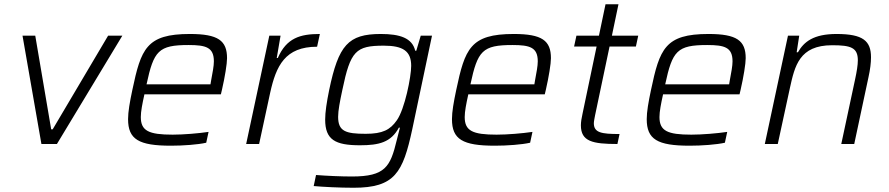

<svg xmlns="http://www.w3.org/2000/svg" viewBox="-20 -678 4188 904"><path d="M86 -510 175 0H248L556 -510H489L228 -69H221L146 -510Z M785 8C842 8 912 3 951 -6L962 -57C915 -50 844 -44 793 -44C680 -44 643 -62 643 -127C643 -153 650 -189 660 -234H1020L1025 -255C1039 -316 1049 -378 1049 -404C1049 -487 1007 -518 874 -518C669 -518 644 -448 603 -254C591 -197 583 -152 583 -117C583 -22 633 8 785 8ZM971 -281H670C704 -439 726 -466 868 -466C950 -466 987 -455 987 -389C987 -367 981 -337 974 -299Z M1248 -510 1139 0H1200L1252 -241C1280 -368 1322 -458 1473 -458L1486 -518C1393 -518 1329 -499 1288 -405H1283L1301 -510Z M1645 206C1839 206 1877 135 1921 -69L2014 -510H1961L1940 -439H1935C1921 -499 1863 -518 1773 -518C1619 -518 1574 -465 1530 -255C1518 -196 1511 -150 1511 -115C1511 -20 1558 6 1675 6C1765 6 1821 -8 1858 -77H1863L1848 -18C1818 107 1794 153 1637 153C1587 153 1519 150 1468 146L1457 198C1500 202 1579 206 1645 206ZM1702 -48C1607 -48 1572 -60 1572 -128C1572 -157 1580 -199 1592 -255C1630 -438 1655 -463 1787 -463C1878 -463 1916 -437 1916 -368C1916 -317 1886 -164 1848 -111C1817 -67 1782 -48 1702 -48Z M2310 8C2367 8 2437 3 2476 -6L2487 -57C2440 -50 2369 -44 2318 -44C2205 -44 2168 -62 2168 -127C2168 -153 2175 -189 2185 -234H2545L2550 -255C2564 -316 2574 -378 2574 -404C2574 -487 2532 -518 2399 -518C2194 -518 2169 -448 2128 -254C2116 -197 2108 -152 2108 -117C2108 -22 2158 8 2310 8ZM2496 -281H2195C2229 -439 2251 -466 2393 -466C2475 -466 2512 -455 2512 -389C2512 -367 2506 -337 2499 -299Z M2887 0 2897 -47C2812 -47 2776 -53 2776 -98C2776 -106 2780 -126 2782 -136L2850 -459H2974L2985 -510H2861L2892 -658H2831L2800 -510H2694L2683 -459H2789L2723 -144C2718 -122 2715 -103 2715 -88C2715 -12 2770 0 2887 0Z M3227 8C3284 8 3354 3 3393 -6L3404 -57C3357 -50 3286 -44 3235 -44C3122 -44 3085 -62 3085 -127C3085 -153 3092 -189 3102 -234H3462L3467 -255C3481 -316 3491 -378 3491 -404C3491 -487 3449 -518 3316 -518C3111 -518 3086 -448 3045 -254C3033 -197 3025 -152 3025 -117C3025 -22 3075 8 3227 8ZM3413 -281H3112C3146 -439 3168 -466 3310 -466C3392 -466 3429 -455 3429 -389C3429 -367 3423 -337 3416 -299Z M3690 -510 3581 0H3642L3699 -263C3722 -367 3743 -465 3898 -465C3986 -465 4019 -454 4019 -394C4019 -372 4014 -341 4006 -304L3941 0H4002L4069 -314C4077 -350 4081 -382 4081 -408C4081 -485 4044 -518 3919 -518C3810 -518 3765 -481 3737 -432H3731L3743 -510Z"/></svg>

Font: Saira UNSAM Light Italic
Style: Regular
Weight: 300
Italic angle: -12°
Designer: Hector Gatti with collaboration of the Omnibus-Type team
Foundry: Omnibus-Type
Version: Version 0.072;PS 000.072;hotconv 1.0.88;makeotf.lib2.5.64775